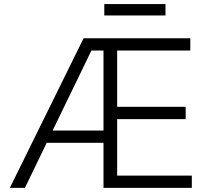

<svg xmlns="http://www.w3.org/2000/svg" viewBox="-20 -913 1019 933"><path d="M784.2 -893.1V-837.9H486.8V-893.1ZM27.8 0 386.2 -727.1H904.8V-667.5H549.3V-394H882.3V-334H549.3V-59.6H912.1V0H482.9V-219.2H207L101.1 0ZM235.8 -278.8H482.9V-667.5H424.3Z"/></svg>

Font: Interop Light
Style: Regular
Weight: 300
Designer: Rasmus Andersson, Google, Jang Haemin
Foundry: jhaemin
Version: Version 1.007